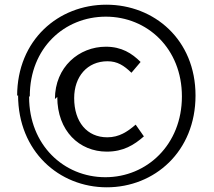

<svg xmlns="http://www.w3.org/2000/svg" viewBox="-20 -759 913 818"><path d="M57 -354C57 -114 232 39 435 39C638 39 813 -113 813 -352C813 -590 637 -739 433 -739C229 -739 53 -589 53 -350ZM107 -350C107 -554 254 -688 431 -688C607 -688 755 -553 755 -348C755 -143 606 -4 429 -4C251 -4 104 -142 104 -346ZM224 -346C224 -201 318 -113 435 -113C505 -113 551 -141 593 -178L558 -228C523 -198 488 -174 437 -174C351 -174 296 -239 296 -341C296 -433 352 -498 438 -498C480 -498 508 -480 540 -449L579 -495C542 -532 498 -560 431 -560C317 -560 214 -474 214 -337Z"/></svg>

Font: GenEiGothic-pro-Regular
Style: Regular
Weight: 400
Designer: Ryoko NISHIZUKA (kana & ideographs); Paul D. Hunt (Latin, Greek & Cyrillic); Wenlong ZHANG (bopomofo); Sandoll Communica
Foundry: Adobe Systems Incorporated; o_tamon
Version: Version 1.000.140830